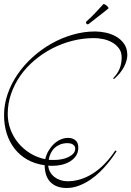

<svg xmlns="http://www.w3.org/2000/svg" viewBox="-20 -892 648 947"><path d="M555.2 -146Q549.8 -137.7 538.3 -121.3Q526.9 -105 510.3 -84.7Q493.7 -64.5 471.9 -43.2Q450.2 -22 424.3 -4.6Q398.4 12.7 369.1 23.9Q339.8 35.2 308.1 35.2Q258.3 35.2 229.7 7.1Q201.2 -21 200.2 -77.1Q152.3 -83.5 115.2 -104.5Q78.1 -125.5 52.5 -158Q26.9 -190.4 13.4 -232.7Q0 -274.9 0 -324.2Q0 -377.4 17.8 -428.7Q35.6 -480 67.1 -525.9Q98.6 -571.8 141.4 -610.4Q184.1 -648.9 233.9 -677Q283.7 -705.1 338.6 -720.9Q393.6 -736.8 449.2 -736.8Q472.7 -736.8 500.2 -731.2Q527.8 -725.6 551.8 -712.2Q575.7 -698.7 591.8 -676.3Q607.9 -653.8 607.9 -620.1Q607.9 -594.2 591.8 -562.5Q575.7 -530.8 542 -502L538.1 -505.9Q561.5 -530.3 570.8 -555.2Q580.1 -580.1 580.1 -608.9Q580.1 -635.7 566.2 -654.1Q552.2 -672.4 531.7 -683.6Q511.2 -694.8 487.5 -699.5Q463.9 -704.1 443.8 -704.1Q389.6 -704.1 336.9 -690.7Q284.2 -677.2 237.1 -652.8Q189.9 -628.4 149.7 -594.2Q109.4 -560.1 80.3 -518.6Q51.3 -477.1 34.7 -429.2Q18.1 -381.3 18.1 -330.1Q18.1 -289.6 32 -252.7Q45.9 -215.8 70.8 -186Q95.7 -156.2 129.6 -135.5Q163.6 -114.7 203.1 -106.9Q208 -128.4 219 -147.5Q230 -166.5 244.9 -180.9Q259.8 -195.3 278.1 -203.6Q296.4 -211.9 315.9 -211.9Q337.4 -211.9 351.8 -200.4Q366.2 -189 366.2 -164.1Q366.2 -140.1 354.5 -123Q342.8 -106 324.5 -95.2Q306.2 -84.5 284.2 -79.3Q262.2 -74.2 241.2 -74.2Q234.9 -74.2 229 -74.2Q223.1 -74.2 217.8 -75.2Q219.2 -57.6 227.5 -43.2Q235.8 -28.8 248.8 -18.8Q261.7 -8.8 278.3 -3.4Q294.9 2 313 2Q377.9 2 438.5 -36.6Q499 -75.2 548.8 -149.9ZM314 -186Q293.5 -186 277.3 -179.7Q261.2 -173.3 249.5 -162.4Q237.8 -151.4 230.5 -136.5Q223.1 -121.6 220.2 -104Q227.1 -103 233.6 -103Q240.2 -103 247.1 -103Q263.7 -103 282.2 -106.2Q300.8 -109.4 315.9 -116.5Q331.1 -123.5 341.1 -134Q351.1 -144.5 351.1 -159.2Q351.1 -166.5 347.7 -171.4Q344.2 -176.3 338.9 -179.7Q333.5 -183.1 326.9 -184.6Q320.3 -186 314 -186ZM418.9 -774.9Q416 -772 412.1 -772Q409.2 -772 407 -774.4Q404.8 -776.9 403.8 -780.3Q403.8 -783.7 407.2 -787.1Q431.2 -808.1 452.6 -831.3Q474.1 -854.5 489.3 -871.1Q490.2 -872.1 491.2 -872.1Q493.7 -872.1 497.8 -869.9Q502 -867.7 505.9 -864.5Q509.8 -861.3 512.5 -857.7Q515.1 -854 515.1 -851.1Q515.1 -850.1 514.6 -850.1Q514.2 -850.1 513.2 -849.1Q491.7 -831.1 467 -812.5Q442.4 -793.9 418.9 -774.9Z"/></svg>

Font: Stalemate
Style: Regular
Weight: 400
Designer: Astigmatic (AOETI)
Foundry: Astigmatic (AOETI)
Version: Version 001.000